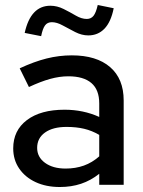

<svg xmlns="http://www.w3.org/2000/svg" viewBox="-20 -741 572 770"><path d="M220 9Q165 9 123 -10.5Q81 -30 57 -65Q33 -100 33 -146Q33 -218 88 -259.5Q143 -301 239 -301Q314 -301 378 -272V-326Q378 -381 346.5 -408Q315 -435 254 -435Q219 -435 181 -424.5Q143 -414 96 -392L59 -467Q117 -494 167 -506.5Q217 -519 268 -519Q367 -519 421.5 -472Q476 -425 476 -338V0H378V-44Q344 -17 305 -4Q266 9 220 9ZM129 -148Q129 -111 160.5 -88Q192 -65 243 -65Q283 -65 316.5 -77Q350 -89 378 -114V-200Q349 -217 317.5 -224.5Q286 -232 247 -232Q192 -232 160.5 -209.5Q129 -187 129 -148ZM145 -596 79 -609Q103 -718 182 -718Q209 -718 235 -705Q261 -692 284 -678.5Q307 -665 328 -665Q345 -665 355 -677.5Q365 -690 372 -721L436 -708Q425 -653 399 -626Q373 -599 334 -599Q308 -599 281.5 -612.5Q255 -626 231.5 -639Q208 -652 188 -652Q170 -652 160.5 -639Q151 -626 145 -596Z"/></svg>

Font: Red Hat Display Medium
Style: Regular
Weight: 500
Designer: Pentagram, MCKL
Foundry: Pentagram, MCKL
Version: Version 1.023